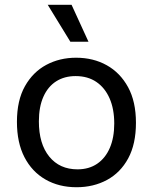

<svg xmlns="http://www.w3.org/2000/svg" viewBox="-20 -772 641 805"><path d="M301 13Q227 13 170.5 -19.5Q114 -52 82.5 -113Q51 -174 51 -261Q51 -351 84.5 -410.5Q118 -470 174 -500Q230 -530 299 -530Q371 -530 427.5 -498.5Q484 -467 517 -406.5Q550 -346 550 -257Q550 -168 517.5 -108Q485 -48 428.5 -17.5Q372 13 301 13ZM305 -62Q353 -62 387.5 -85.5Q422 -109 440.5 -152Q459 -195 459 -254Q459 -315 439.5 -359.5Q420 -404 384 -428.5Q348 -453 297 -453Q250 -453 215.5 -431Q181 -409 162 -366.5Q143 -324 143 -263Q143 -169 186.5 -115.5Q230 -62 305 -62ZM275 -597 180 -752H280L351 -597Z"/></svg>

Font: Bricolage Grotesque
Style: Regular
Weight: 400
Designer: Mathieu Triay
Foundry: Atelier Triay
Version: Version 1.001;gftools[0.9.33.dev8+g029e19f]